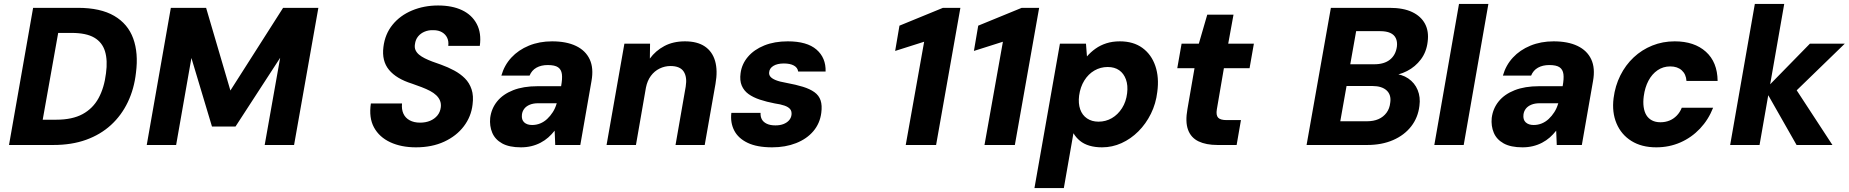

<svg xmlns="http://www.w3.org/2000/svg" viewBox="-20 -740 9436 980"><path d="M26 0 149 -700H377Q493 -700 563 -659Q633 -618 660 -543.5Q687 -469 674 -369Q665 -287 632.5 -219Q600 -151 546.5 -102Q493 -53 419.5 -26.5Q346 0 253 0ZM198 -129H267Q349 -129 401.5 -157.5Q454 -186 483 -239Q512 -292 521 -366Q530 -432 516 -478Q502 -524 461 -548Q420 -572 345 -572H277Z M729 0 852 -700H1032L1156 -278L1425 -700H1605L1481 0H1331L1410 -445L1182 -94H1062L957 -444L879 0Z M2103 12Q2028 12 1972 -14Q1916 -40 1889 -89.5Q1862 -139 1873 -212H2032Q2029 -182 2039 -160Q2049 -138 2071 -126Q2093 -114 2124 -114Q2153 -114 2175.5 -123.5Q2198 -133 2212.5 -150.5Q2227 -168 2230 -193Q2232 -211 2226 -226Q2220 -241 2207 -253.5Q2194 -266 2175 -276Q2156 -286 2132.5 -295Q2109 -304 2083 -313Q2003 -338 1965.5 -383.5Q1928 -429 1937 -500Q1945 -566 1983.5 -613.5Q2022 -661 2083 -686.5Q2144 -712 2216 -712Q2288 -712 2338.5 -688Q2389 -664 2413.5 -617.5Q2438 -571 2429 -506H2268Q2271 -529 2262.5 -547Q2254 -565 2236 -575.5Q2218 -586 2192 -586Q2168 -587 2147.5 -578.5Q2127 -570 2114 -554Q2101 -538 2098 -515Q2095 -497 2101 -484Q2107 -471 2119 -461Q2131 -451 2148 -442.5Q2165 -434 2186 -426Q2207 -418 2231 -410Q2267 -397 2298.5 -380Q2330 -363 2353 -340Q2376 -317 2387 -284Q2398 -251 2392 -206Q2385 -145 2347.5 -95.5Q2310 -46 2247.5 -17Q2185 12 2103 12Z M2639 12Q2579 12 2543 -8Q2507 -28 2492.5 -62.5Q2478 -97 2482 -138Q2488 -186 2517.5 -222.5Q2547 -259 2599 -279.5Q2651 -300 2724 -300H2844Q2851 -338 2848 -361.5Q2845 -385 2828.5 -396.5Q2812 -408 2776 -408Q2742 -408 2718 -394.5Q2694 -381 2683 -354H2539Q2554 -407 2590 -446Q2626 -485 2679.5 -507Q2733 -529 2798 -529Q2871 -529 2920 -505.5Q2969 -482 2990 -437Q3011 -392 2999 -326L2942 0H2814L2811 -73Q2796 -54 2778.5 -38.5Q2761 -23 2739 -11.5Q2717 0 2692 6Q2667 12 2639 12ZM2696 -102Q2718 -102 2737.5 -110Q2757 -118 2773 -133Q2789 -148 2801.5 -167.5Q2814 -187 2821 -211L2822 -213H2727Q2702 -213 2684 -205.5Q2666 -198 2656 -185Q2646 -172 2644 -155Q2641 -129 2655.5 -115.5Q2670 -102 2696 -102Z M3076 0 3167 -517H3298L3297 -441Q3326 -481 3371 -505Q3416 -529 3476 -529Q3539 -529 3577.5 -503Q3616 -477 3630 -428.5Q3644 -380 3632 -312L3577 0H3428L3480 -298Q3488 -347 3469.5 -375Q3451 -403 3402 -403Q3373 -403 3346.5 -390Q3320 -377 3302 -352.5Q3284 -328 3277 -293L3226 0Z M3921 12Q3844 12 3796 -11Q3748 -34 3727.5 -74Q3707 -114 3713 -164H3862Q3861 -145 3868.5 -131Q3876 -117 3893.5 -108.5Q3911 -100 3938 -100Q3962 -100 3979.5 -107Q3997 -114 4007.5 -126Q4018 -138 4020 -154Q4022 -172 4013 -183Q4004 -194 3984 -201Q3964 -208 3935 -212Q3893 -220 3858.5 -231.5Q3824 -243 3800.5 -260Q3777 -277 3766 -303Q3755 -329 3760 -366Q3766 -413 3797.5 -450Q3829 -487 3881 -508Q3933 -529 4001 -529Q4099 -529 4147.5 -487Q4196 -445 4194 -375H4054Q4051 -395 4032 -405.5Q4013 -416 3981 -416Q3948 -416 3928 -404Q3908 -392 3906 -372Q3904 -359 3912 -349Q3920 -339 3939.5 -331Q3959 -323 3994 -317Q4043 -308 4078.5 -297Q4114 -286 4137 -269.5Q4160 -253 4168.5 -227.5Q4177 -202 4172 -164Q4165 -110 4131.5 -70.5Q4098 -31 4043.5 -9.5Q3989 12 3921 12Z M4603 0 4697 -527 4549 -480 4571 -609 4793 -700H4882L4758 0Z M5005 0 5099 -527 4951 -480 4973 -609 5195 -700H5284L5160 0Z M5260 220 5390 -517H5523L5528 -452Q5547 -474 5571.5 -491.5Q5596 -509 5627 -519Q5658 -529 5696 -529Q5765 -529 5811 -495.5Q5857 -462 5877 -403.5Q5897 -345 5887 -271Q5880 -211 5854.5 -159.5Q5829 -108 5790.5 -69.5Q5752 -31 5704.5 -9.5Q5657 12 5605 12Q5569 12 5540.5 3.5Q5512 -5 5492 -21.5Q5472 -38 5459 -60L5410 220ZM5587 -119Q5624 -119 5655 -137Q5686 -155 5707 -188Q5728 -221 5733 -264Q5738 -304 5727 -334.5Q5716 -365 5692.5 -381.5Q5669 -398 5634 -398Q5597 -398 5566 -380Q5535 -362 5514.5 -329Q5494 -296 5488 -252Q5483 -212 5493.5 -182Q5504 -152 5528.5 -135.5Q5553 -119 5587 -119Z M6194 0Q6136 0 6097.5 -18.5Q6059 -37 6044 -77.5Q6029 -118 6041 -184L6077 -392H5989L6011 -517H6099L6142 -665H6276L6249 -517H6380L6358 -392H6227L6191 -182Q6186 -152 6197.5 -139.5Q6209 -127 6241 -127H6314L6292 0Z M6649 0 6773 -700H7072Q7143 -700 7188 -678.5Q7233 -657 7253.5 -618.5Q7274 -580 7267 -527Q7261 -475 7232.5 -437Q7204 -399 7162 -377.5Q7120 -356 7071 -352L7089 -364Q7135 -362 7168 -339.5Q7201 -317 7216 -280.5Q7231 -244 7225 -200Q7218 -140 7183 -95Q7148 -50 7090.5 -25Q7033 0 6959 0ZM6821 -121H6956Q6991 -121 7016 -132Q7041 -143 7057 -164.5Q7073 -186 7076 -216Q7082 -256 7057.5 -278.5Q7033 -301 6985 -301H6853ZM6872 -412H6995Q7045 -412 7074.5 -435.5Q7104 -459 7110 -502Q7113 -527 7104.5 -545Q7096 -563 7076 -572Q7056 -581 7024 -581H6902Z M7301 0 7427 -720H7577L7451 0Z M7751 12Q7691 12 7655 -8Q7619 -28 7604.5 -62.5Q7590 -97 7594 -138Q7600 -186 7629.5 -222.5Q7659 -259 7711 -279.5Q7763 -300 7836 -300H7956Q7963 -338 7960 -361.5Q7957 -385 7940.5 -396.5Q7924 -408 7888 -408Q7854 -408 7830 -394.5Q7806 -381 7795 -354H7651Q7666 -407 7702 -446Q7738 -485 7791.5 -507Q7845 -529 7910 -529Q7983 -529 8032 -505.5Q8081 -482 8102 -437Q8123 -392 8111 -326L8054 0H7926L7923 -73Q7908 -54 7890.5 -38.5Q7873 -23 7851 -11.5Q7829 0 7804 6Q7779 12 7751 12ZM7808 -102Q7830 -102 7849.5 -110Q7869 -118 7885 -133Q7901 -148 7913.5 -167.5Q7926 -187 7933 -211L7934 -213H7839Q7814 -213 7796 -205.5Q7778 -198 7768 -185Q7758 -172 7756 -155Q7753 -129 7767.5 -115.5Q7782 -102 7808 -102Z M8434 12Q8359 12 8307 -20.5Q8255 -53 8231 -110Q8207 -167 8216 -239Q8224 -302 8250.5 -355Q8277 -408 8318.5 -447Q8360 -486 8413.5 -507.5Q8467 -529 8528 -529Q8628 -529 8687 -476Q8746 -423 8747 -327H8588Q8586 -361 8564 -381Q8542 -401 8505 -401Q8469 -401 8440.5 -381.5Q8412 -362 8394 -328Q8376 -294 8370 -249Q8366 -219 8369.5 -194Q8373 -169 8383.5 -152Q8394 -135 8412 -125.5Q8430 -116 8455 -116Q8480 -116 8501 -124.5Q8522 -133 8538.5 -150Q8555 -167 8564 -190H8724Q8700 -129 8657 -83.5Q8614 -38 8557 -13Q8500 12 8434 12Z M9150 0 8989 -283 9218 -517H9396L9098 -228L9116 -332L9333 0ZM8811 0 8937 -720H9087L8961 0Z"/></svg>

Font: DM Sans 11pt Black
Style: Italic
Weight: 900
Italic angle: -10°
Version: Version 4.004;gftools[0.9.30]